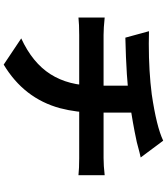

<svg xmlns="http://www.w3.org/2000/svg" viewBox="48 -890 904 1040"><g transform="rotate(90 500.0 -370.0)"><path d="M217 -724Q367 -724 491 -740Q667 -766 742 -802L833 -680Q801 -673 784 -668L750 -659Q689 -646 643 -638Q597 -630 535 -620Q406 -602 184 -597L149 -725Q171 -724 217 -724ZM444 -430V-631L590 -647V-483V-447V-433Q590 -335 566 -243Q513 -48 330 62L188 -33Q320 -94 382 -191.5Q444 -289 444 -430ZM169 -479H436H564H685H781H836Q878 -479 929 -485V-343Q892 -347 838 -347H567H438H317H221H170Q111 -347 75 -343V-485Q133 -479 169 -479Z"/></g></svg>

Font: Merged Yaku Han JP ExtraBold
Style: Regular
Weight: 800
Designer: Ryoko NISHIZUKA 西塚涼子 (kana, bopomofo & ideographs); Paul D. Hunt (Latin, Greek & Cyrillic); Sandoll Communications 산돌커뮤니
Foundry: Adobe
Version: Version 2.004